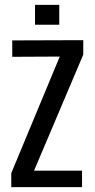

<svg xmlns="http://www.w3.org/2000/svg" viewBox="-20 -764 386 784"><path d="M26 0V-57L224 -533L30 -532V-599L320 -600V-541L119 -67H315V0ZM123 -663V-744H222V-663Z"/></svg>

Font: Big Shoulders Text Medium
Style: Regular
Weight: 500
Designer: Patric King
Foundry: XO Type Co
Version: Version 1.000; ttfautohint (v1.8.2)